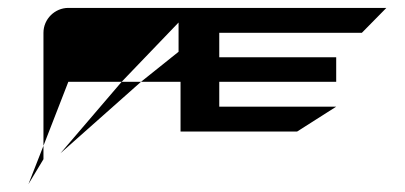

<svg xmlns="http://www.w3.org/2000/svg" viewBox="-20 -763 1024 486"><path d="M52 -297 90 -360V-394ZM90 -394V-680C90 -715 119 -743 153 -743H958L896 -680H535V-618H831V-556H535V-493H831L732 -430H437V-556H337L432 -632V-706L288 -556H153ZM133 -375 337 -556H288Z"/></svg>

Font: bitstorm
Style: suext
Weight: 400
Version: Version 0.2